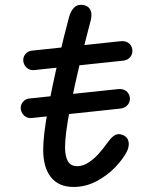

<svg xmlns="http://www.w3.org/2000/svg" viewBox="-20 -752 660 788"><path d="M157.3 -138Q157.3 -195.3 175.9 -297.5Q194.5 -399.7 218.8 -503Q243.2 -606.3 262.7 -679.3Q270.5 -708.8 285.8 -722.4Q301 -736 324.8 -730.8Q336.3 -728.5 344.2 -720.8Q352.2 -713 354.6 -698.8Q357 -684.7 351.3 -664.3Q331.5 -589.8 308.6 -495.3Q285.7 -400.8 266.3 -300.2Q247 -199.7 247 -147.5Q247 -111 258.4 -90.5Q269.8 -70 297.5 -70Q320.7 -70 343.5 -85.1Q366.3 -100.2 384.4 -120.3Q402.5 -140.5 421 -166.2L424.7 -170.8Q440.3 -192.5 454.6 -198.8Q468.8 -205 486.2 -197Q504.7 -188.3 507.8 -169.7Q510.8 -151 501 -130.5Q485.7 -100.2 453.6 -66.3Q421.5 -32.5 376.8 -8.6Q332 15.3 282.3 15.3Q221 15.3 189.2 -24.6Q157.3 -64.5 157.3 -138ZM75.7 -500.5Q74.3 -510.5 78.3 -520.1Q82.3 -529.7 91.1 -536.4Q99.8 -543.2 111.5 -544.2L474.3 -582.8Q494.3 -585 507.2 -575.8Q520 -566.7 522.8 -550.7Q524.8 -539.8 521.1 -529.3Q517.3 -518.8 508 -511.6Q498.7 -504.3 485 -503L121.8 -464.5Q109.2 -463 99.3 -467.6Q89.5 -472.2 83.4 -480.9Q77.3 -489.7 75.7 -500.5ZM65.3 -303.8Q64 -313.8 68 -323.5Q72 -333.2 80.5 -339.9Q89 -346.7 100.7 -347.7L464.2 -386.3Q484.2 -388.3 496.8 -379.2Q509.3 -370 512.5 -354Q514.7 -343.2 510.7 -332.8Q506.7 -322.3 497 -315.1Q487.3 -307.8 473.7 -306.3L111.7 -267.8Q99 -266.3 89.1 -271Q79.2 -275.7 73.1 -284.4Q67 -293.2 65.3 -303.8Z"/></svg>

Font: Monaspace Radon Var
Style: Regular
Weight: 400
Designer: Riley Cran and the Lettermatic Team
Version: Version 1.000 (Monaspace Radon Var)